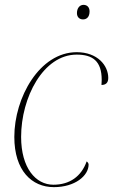

<svg xmlns="http://www.w3.org/2000/svg" viewBox="-20 -761 466 791"><path d="M322 -681C336 -681 349 -690 349 -714C349 -731 339 -741 324 -741C308 -741 297 -727 297 -707C297 -690 308 -681 322 -681ZM202 10C289 10 345 -37 345 -83C345 -89 340 -94 337 -96C315 -34 267 0 200 0C127 0 67 -69 67 -197C67 -359 158 -536 296 -536C361 -536 399 -510 399 -432C399 -423 398 -415 398 -411C414 -411 426 -418 426 -440C426 -491 382 -546 296 -546C143 -546 39 -359 39 -197C39 -58 111 10 202 10Z"/></svg>

Font: Noto Serif Display Thin
Style: Italic
Weight: 100
Italic angle: -12°
Designer: Monotype Design Team
Foundry: Monotype Imaging Inc.
Version: Version 2.009